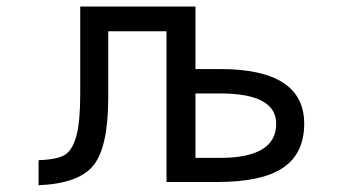

<svg xmlns="http://www.w3.org/2000/svg" viewBox="-20 -544 1040 576"><path d="M566.4 -263.7V-70.3H639.6Q808.6 -70.3 808.6 -172.9Q808.6 -263.7 639.6 -263.7ZM220.7 -524.4H566.4V-336.9H639.6Q892.6 -336.9 892.6 -172.9Q892.6 -84 829.6 -41Q766.6 2 630.9 2H479.5V-450.2H304.7V-252Q304.7 -103.5 260.7 -48.3Q216.8 6.8 95.7 11.7V-63.5Q152.3 -65.4 174.8 -79.6Q197.3 -93.8 209 -135.7Q220.7 -177.7 220.7 -263.7Z"/></svg>

Font: GenEi Gothic M Regular
Style: Regular
Weight: 400
Designer: o_tamon (Modified); [Source Han Sans]
Ryoko NISHIZUKA  (kana & ideographs); Paul D. Hunt (Latin, Greek & Cyrillic); Wenl
Version: Version 1.1a;Original Version 1.004